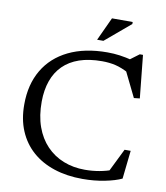

<svg xmlns="http://www.w3.org/2000/svg" viewBox="-94 -949 894 1036"><g transform="rotate(10 352.5 -430.5)"><path d="M432 -41Q473 -41 511 -47.8Q549 -54.5 586.5 -68.5L555.5 -43L625 -184.5H658.5L641.5 -29.5Q607 -13 549.8 -1.5Q492.5 10 428 10Q342.5 10 272.5 -13Q202.5 -36 152.5 -80.2Q102.5 -124.5 75.8 -188Q49 -251.5 49.5 -332.5Q49.5 -441 96.2 -520.5Q143 -600 231.2 -643Q319.5 -686 443.5 -686Q478 -686 510.8 -681.5Q543.5 -677 585.5 -666.5L557.5 -662L616.5 -706H634L658 -471.5L626 -468L552 -619L573 -595.5Q531 -618 497 -626Q463 -634 423 -634Q352 -634 299 -615.8Q246 -597.5 210.8 -562.5Q175.5 -527.5 157.8 -477.5Q140 -427.5 139.5 -364Q139 -286 160.5 -226Q182 -166 221.5 -124.8Q261 -83.5 314.8 -62.2Q368.5 -41 432 -41ZM376 -743.5 435 -871H548.5V-860L410.5 -743.5Z"/></g></svg>

Font: Newsreader 16pt 16pt
Style: Regular
Weight: 400
Version: Version 1.003